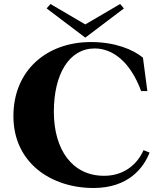

<svg xmlns="http://www.w3.org/2000/svg" viewBox="-20 -925 805 959"><path d="M434 -715C215 -715 47 -575 47 -345C47 -112 235 14 447 14C624 14 699 -90 727 -163L697 -175C661 -94 588 -46 499 -47C342 -47 249 -176 249 -367C249 -556 326 -683 453 -683C541 -683 630 -619 685 -470H716L694 -637C646 -677 556 -715 434 -715ZM213 -883 406 -737 599 -883 580 -905 406 -803 232 -905Z"/></svg>

Font: Sprat
Style: Bold
Weight: 700
Designer: Ethan Nakache
Foundry: Collletttivo
Version: Version 2.000;Glyphs 3.2 (3217)